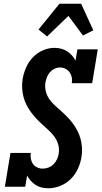

<svg xmlns="http://www.w3.org/2000/svg" viewBox="-20 -999 543 1027"><path d="M239 8Q220 8 203 4Q186 0 171 -9.5Q156 -19 144.5 -32Q133 -45 125 -60L115 0H6L36 -181H145Q142 -165 145 -149.5Q148 -134 156.5 -122Q165 -110 179 -103.5Q193 -97 209 -97Q224 -97 239.5 -103Q255 -109 266.5 -120.5Q278 -132 285 -147Q292 -162 294 -177Q298 -202 291.5 -225Q285 -248 272 -266.5Q259 -285 242 -300.5Q225 -316 208 -331.5Q191 -347 175.5 -363.5Q160 -380 146.5 -398Q133 -416 122.5 -436.5Q112 -457 106 -479.5Q100 -502 98.5 -526.5Q97 -551 101 -576Q106 -606 119 -636.5Q132 -667 155 -691.5Q178 -716 209 -729.5Q240 -743 271 -743Q290 -743 307 -738.5Q324 -734 338.5 -725Q353 -716 364.5 -703Q376 -690 384 -675L394 -735H503L473 -554H364Q367 -570 364 -585Q361 -600 352.5 -612Q344 -624 330.5 -631Q317 -638 301 -638Q286 -638 272 -631.5Q258 -625 247.5 -613Q237 -601 231.5 -587Q226 -573 223 -558Q219 -534 225 -510.5Q231 -487 244 -468.5Q257 -450 274 -434.5Q291 -419 308 -404Q325 -389 341 -372.5Q357 -356 370.5 -337.5Q384 -319 394.5 -298.5Q405 -278 411 -255.5Q417 -233 418.5 -209Q420 -185 416 -160Q411 -128 397 -97Q383 -66 359 -42Q335 -18 303 -5Q271 8 239 8ZM232 -804 186 -841 298 -979H414L479 -837L471 -833L424 -809L346 -914Z"/></svg>

Font: Iosevka Curly Slab Extrabold
Style: Italic
Weight: 800
Italic angle: -9°
Monospace: yes
Designer: Belleve Invis
Foundry: Belleve Invis
Version: Version 22.1.2; ttfautohint (v1.8.4)